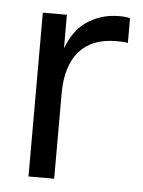

<svg xmlns="http://www.w3.org/2000/svg" viewBox="-42 -518 410 549"><g transform="rotate(5 163.0 -243.5)"><path d="M278.5 -482.9C241.6 -482.9 209 -472.4 180.8 -451.6C157 -434 140.7 -408.2 129.1 -377.1V-473.7H60V-3.5H133.7V-248.7C133.7 -301 145.9 -341 170.2 -369C194.4 -397 229.9 -410.9 276.6 -410.9C284.6 -410.9 291.4 -410.8 296.9 -410.5C302.4 -410.2 306.8 -409.4 309.8 -408.2V-479.2C304.3 -481.6 293.9 -482.9 278.5 -482.9Z"/></g></svg>

Font: Diatome Awesome Regular
Style: Regular
Weight: 400
Designer: 15.100.17
Foundry: 15.100.17
Version: Version 1.008;Fontself Maker 3.5.8